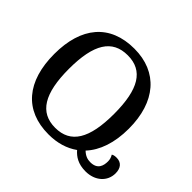

<svg xmlns="http://www.w3.org/2000/svg" viewBox="-167 -941 1167 1167"><g transform="rotate(45 416.5 -357.0)"><path d="M770 -181C750 -181 742 -177 736 -173C745 -158 749 -144 749 -128C749 -91 738 -48 676 -48C651 -48 629 -56 606 -78C665 -141 698 -236 698 -358C698 -588 579 -726 378 -726C168 -726 56 -590 56 -359C56 -124 170 12 377 12C452 12 515 -7 567 -44C594 -13 631 12 695 12C776 12 833 -39 833 -109C833 -155 810 -181 770 -181ZM377 -45C245 -45 183 -146 183 -358C183 -571 245 -669 378 -669C510 -669 571 -570 571 -358C571 -145 510 -45 377 -45Z"/></g></svg>

Font: Noto Serif Georgian Medium
Style: Regular
Weight: 500
Designer: Monotype Design Team, Akaki Razmadze
Foundry: Google LLC
Version: Version 2.003